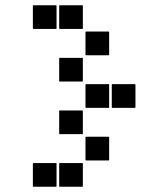

<svg xmlns="http://www.w3.org/2000/svg" viewBox="-20 -715 640 730"><path d="M207 -695H293Q295 -695 295 -693V-607Q295 -605 293 -605H207Q205 -605 205 -607V-693Q205 -695 207 -695ZM107 -695H193Q195 -695 195 -693V-607Q195 -605 193 -605H107Q105 -605 105 -607V-693Q105 -695 107 -695ZM307 -595H393Q395 -595 395 -593V-507Q395 -505 393 -505H307Q305 -505 305 -507V-593Q305 -595 307 -595ZM207 -495H293Q295 -495 295 -493V-407Q295 -405 293 -405H207Q205 -405 205 -407V-493Q205 -495 207 -495ZM407 -395H493Q495 -395 495 -393V-307Q495 -305 493 -305H407Q405 -305 405 -307V-393Q405 -395 407 -395ZM307 -395H393Q395 -395 395 -393V-307Q395 -305 393 -305H307Q305 -305 305 -307V-393Q305 -395 307 -395ZM207 -295H293Q295 -295 295 -293V-207Q295 -205 293 -205H207Q205 -205 205 -207V-293Q205 -295 207 -295ZM307 -195H393Q395 -195 395 -193V-107Q395 -105 393 -105H307Q305 -105 305 -107V-193Q305 -195 307 -195ZM207 -95H293Q295 -95 295 -93V-7Q295 -5 293 -5H207Q205 -5 205 -7V-93Q205 -95 207 -95ZM107 -95H193Q195 -95 195 -93V-7Q195 -5 193 -5H107Q105 -5 105 -7V-93Q105 -95 107 -95Z"/></svg>

Font: Pixel Panel Black
Style: Regular
Weight: 900
Monospace: yes
Designer: Óliver Lalan
Foundry: Óliver Lalan
Version: Version 1.000; ttfautohint (v1.8.4.7-5d5b-dirty);gftools[0.9